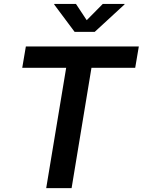

<svg xmlns="http://www.w3.org/2000/svg" viewBox="-20 -966 733 986"><path d="M94.2 -617.7 112.8 -727.5H692.9L674.3 -617.7H449.7L347.7 0H217.3L319.8 -617.7ZM370.1 -945.8 425.3 -862.3 507.8 -945.8H620.1L619.1 -942.9L466.3 -802.2H363.3L258.3 -942.9L258.8 -945.8Z"/></svg>

Font: Inter 18pt SemiBold
Style: Italic
Weight: 600
Italic angle: -9.3988°
Designer: Rasmus Andersson
Foundry: rsms
Version: Version 4.001;git-66647c0bb